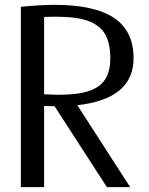

<svg xmlns="http://www.w3.org/2000/svg" viewBox="-20 -772 614 792"><path d="M162 -383V-702Q180 -703 213 -703Q296 -703 344 -685.5Q392 -668 413.5 -631Q435 -594 435 -532Q435 -478 414 -445Q393 -412 346.5 -396.5Q300 -381 221 -381Q204 -381 162 -383ZM299 -338Q531 -364 531 -532Q531 -644 450.5 -698Q370 -752 205 -752Q148 -752 66 -744V0H162V-335Q177 -334 205 -334L421 0H517Z"/></svg>

Font: LXGW Marker Gothic
Style: Regular
Weight: 400
Version: Version 1.001